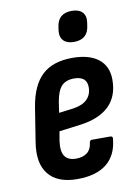

<svg xmlns="http://www.w3.org/2000/svg" viewBox="-81 -750 575 811"><g transform="rotate(-10 206.5 -344.0)"><path d="M185 8Q100 8 61.5 -40Q23 -88 38 -178L61 -323Q76 -414 122 -457Q168 -500 252 -500Q324 -500 363.5 -469Q403 -438 403 -380Q403 -309 361 -268Q319 -227 238 -216L145 -204L138 -163Q132 -120 146 -99Q160 -78 195 -78Q224 -78 242 -92Q260 -106 263 -134Q264 -145 274 -145H352Q364 -145 362 -134Q356 -64 311 -28Q266 8 185 8ZM157 -281 220 -289Q260 -295 279.5 -315Q299 -335 299 -366Q299 -390 285 -401.5Q271 -413 244 -413Q209 -413 190.5 -393.5Q172 -374 164 -328ZM271 -565Q242 -565 227 -580Q212 -595 215 -623L217 -637Q224 -696 284 -696Q314 -696 329 -680.5Q344 -665 340 -637L338 -623Q331 -565 271 -565Z"/></g></svg>

Font: Sofia Sans Condensed
Style: Bold Italic
Weight: 700
Italic angle: -9°
Version: Version 4.100